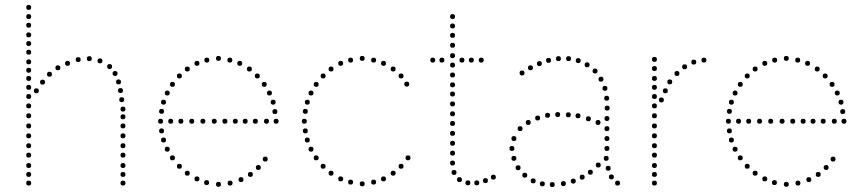

<svg xmlns="http://www.w3.org/2000/svg" viewBox="-20 -750 3483 776"><path d="M96 -231Q86 -231 86 -241Q86 -251 96 -251Q106 -251 106 -241Q106 -231 96 -231ZM96 -191Q86 -191 86 -201Q86 -211 96 -211Q106 -211 106 -201Q106 -191 96 -191ZM96 -151Q86 -151 86 -161Q86 -171 96 -171Q106 -171 106 -161Q106 -151 96 -151ZM96 -113Q86 -113 86 -123Q86 -133 96 -133Q106 -133 106 -123Q106 -113 96 -113ZM96 -71Q86 -71 86 -81Q86 -91 96 -91Q106 -91 106 -81Q106 -71 96 -71ZM96 -35Q86 -35 86 -45Q86 -55 96 -55Q106 -55 106 -45Q106 -35 96 -35ZM96 0Q86 0 86 -10Q86 -20 96 -20Q106 -20 106 -10Q106 0 96 0ZM96 -490Q86 -490 86 -500Q86 -510 96 -510Q106 -510 106 -500Q106 -490 96 -490ZM96 -387Q86 -387 86 -397Q86 -407 96 -407Q106 -407 106 -397Q106 -387 96 -387ZM96 -350Q86 -350 86 -360Q86 -370 96 -370Q106 -370 106 -360Q106 -350 96 -350ZM96 -312Q86 -312 86 -322Q86 -332 96 -332Q106 -332 106 -322Q106 -312 96 -312ZM96 -272Q86 -272 86 -282Q86 -292 96 -292Q106 -292 106 -282Q106 -272 96 -272ZM96 -423Q86 -423 86 -433Q86 -443 96 -443Q106 -443 106 -433Q106 -423 96 -423ZM96 -456Q86 -456 86 -466Q86 -476 96 -476Q106 -476 106 -466Q106 -456 96 -456ZM477 -231Q467 -231 467 -241Q467 -251 477 -251Q487 -251 487 -241Q487 -231 477 -231ZM477 -191Q467 -191 467 -201Q467 -211 477 -211Q487 -211 487 -201Q487 -191 477 -191ZM477 -151Q467 -151 467 -161Q467 -171 477 -171Q487 -171 487 -161Q487 -151 477 -151ZM477 -113Q467 -113 467 -123Q467 -133 477 -133Q487 -133 487 -123Q487 -113 477 -113ZM477 -71Q467 -71 467 -81Q467 -91 477 -91Q487 -91 487 -81Q487 -71 477 -71ZM477 -35Q467 -35 467 -45Q467 -55 477 -55Q487 -55 487 -45Q487 -35 477 -35ZM477 0Q467 0 467 -10Q467 -20 477 -20Q487 -20 487 -10Q487 0 477 0ZM296 -499Q286 -499 286 -509Q286 -519 296 -519Q306 -519 306 -509Q306 -499 296 -499ZM341 -503Q331 -503 331 -513Q331 -523 341 -523Q351 -523 351 -513Q351 -503 341 -503ZM384 -494Q374 -494 374 -504Q374 -514 384 -514Q394 -514 394 -504Q394 -494 384 -494ZM423 -471Q413 -471 413 -481Q413 -491 423 -491Q433 -491 433 -481Q433 -471 423 -471ZM445 -443Q435 -443 435 -453Q435 -463 445 -463Q455 -463 455 -453Q455 -443 445 -443ZM467 -374Q457 -374 457 -384Q457 -394 467 -394Q477 -394 477 -384Q477 -374 467 -374ZM472 -337Q462 -337 462 -347Q462 -357 472 -357Q482 -357 482 -347Q482 -337 472 -337ZM459 -409Q449 -409 449 -419Q449 -429 459 -429Q469 -429 469 -419Q469 -409 459 -409ZM477 -299Q467 -299 467 -309Q467 -319 477 -319Q487 -319 487 -309Q487 -299 477 -299ZM253 -484Q243 -484 243 -494Q243 -504 253 -504Q263 -504 263 -494Q263 -484 253 -484ZM477 -268Q467 -268 467 -278Q467 -288 477 -288Q487 -288 487 -278Q487 -268 477 -268ZM214 -466Q204 -466 204 -476Q204 -486 214 -486Q224 -486 224 -476Q224 -466 214 -466ZM180 -440Q170 -440 170 -450Q170 -460 180 -460Q190 -460 190 -450Q190 -440 180 -440ZM152 -408Q142 -408 142 -418Q142 -428 152 -428Q162 -428 162 -418Q162 -408 152 -408ZM127 -373Q117 -373 117 -383Q117 -393 127 -393Q137 -393 137 -383Q137 -373 127 -373ZM96 -564Q86 -564 86 -574Q86 -584 96 -584Q106 -584 106 -574Q106 -564 96 -564ZM96 -529Q86 -529 86 -539Q86 -549 96 -549Q106 -549 106 -539Q106 -529 96 -529ZM96 -710Q86 -710 86 -720Q86 -730 96 -730Q106 -730 106 -720Q106 -710 96 -710ZM96 -673Q86 -673 86 -683Q86 -693 96 -693Q106 -693 106 -683Q106 -673 96 -673ZM96 -638Q86 -638 86 -648Q86 -658 96 -658Q106 -658 106 -648Q106 -638 96 -638ZM96 -599Q86 -599 86 -609Q86 -619 96 -619Q106 -619 106 -609Q106 -599 96 -599Z M863 -504Q853 -504 853 -514Q853 -524 863 -524Q873 -524 873 -514Q873 -504 863 -504ZM909 -497Q899 -497 899 -507Q899 -517 909 -517Q919 -517 919 -507Q919 -497 909 -497ZM949 -484Q939 -484 939 -494Q939 -504 949 -504Q959 -504 959 -494Q959 -484 949 -484ZM988 -461Q978 -461 978 -471Q978 -481 988 -481Q998 -481 998 -471Q998 -461 988 -461ZM1020 -433Q1010 -433 1010 -443Q1010 -453 1020 -453Q1030 -453 1030 -443Q1030 -433 1020 -433ZM1069 -364Q1059 -364 1059 -374Q1059 -384 1069 -384Q1079 -384 1079 -374Q1079 -364 1069 -364ZM1084 -327Q1074 -327 1074 -337Q1074 -347 1084 -347Q1094 -347 1094 -337Q1094 -327 1084 -327ZM1096 -250Q1086 -250 1086 -260Q1086 -270 1096 -270Q1106 -270 1106 -260Q1106 -250 1096 -250ZM1048 -399Q1038 -399 1038 -409Q1038 -419 1048 -419Q1058 -419 1058 -409Q1058 -399 1048 -399ZM1091 -289Q1081 -289 1081 -299Q1081 -309 1091 -309Q1101 -309 1101 -299Q1101 -289 1091 -289ZM816 -497Q806 -497 806 -507Q806 -517 816 -517Q826 -517 826 -507Q826 -497 816 -497ZM776 -484Q766 -484 766 -494Q766 -504 776 -504Q786 -504 786 -494Q786 -484 776 -484ZM737 -461Q727 -461 727 -471Q727 -481 737 -481Q747 -481 747 -471Q747 -461 737 -461ZM705 -433Q695 -433 695 -443Q695 -453 705 -453Q715 -453 715 -443Q715 -433 705 -433ZM656 -364Q646 -364 646 -374Q646 -384 656 -384Q666 -384 666 -374Q666 -364 656 -364ZM641 -327Q631 -327 631 -337Q631 -347 641 -347Q651 -347 651 -337Q651 -327 641 -327ZM629 -250Q619 -250 619 -260Q619 -270 629 -270Q639 -270 639 -260Q639 -250 629 -250ZM677 -399Q667 -399 667 -409Q667 -419 677 -419Q687 -419 687 -409Q687 -399 677 -399ZM633 -290Q623 -290 623 -300Q623 -310 633 -310Q643 -310 643 -300Q643 -290 633 -290ZM863 -15Q873 -15 873 -5Q873 5 863 5Q853 5 853 -5Q853 -15 863 -15ZM910 -20Q920 -20 920 -10Q920 0 910 0Q900 0 900 -10Q900 -20 910 -20ZM954 -34Q964 -34 964 -24Q964 -14 954 -14Q944 -14 944 -24Q944 -34 954 -34ZM992 -55Q1002 -55 1002 -45Q1002 -35 992 -35Q982 -35 982 -45Q982 -55 992 -55ZM1024 -83Q1034 -83 1034 -73Q1034 -63 1024 -63Q1014 -63 1014 -73Q1014 -83 1024 -83ZM1052 -117Q1062 -117 1062 -107Q1062 -97 1052 -97Q1042 -97 1042 -107Q1042 -117 1052 -117ZM815 -22Q825 -22 825 -12Q825 -2 815 -2Q805 -2 805 -12Q805 -22 815 -22ZM776 -37Q786 -37 786 -27Q786 -17 776 -17Q766 -17 766 -27Q766 -37 776 -37ZM737 -60Q747 -60 747 -50Q747 -40 737 -40Q727 -40 727 -50Q727 -60 737 -60ZM705 -88Q715 -88 715 -78Q715 -68 705 -68Q695 -68 695 -78Q695 -88 705 -88ZM656 -157Q666 -157 666 -147Q666 -137 656 -137Q646 -137 646 -147Q646 -157 656 -157ZM641 -194Q651 -194 651 -184Q651 -174 641 -174Q631 -174 631 -184Q631 -194 641 -194ZM677 -122Q687 -122 687 -112Q687 -102 677 -102Q667 -102 667 -112Q667 -122 677 -122ZM633 -231Q643 -231 643 -221Q643 -211 633 -211Q623 -211 623 -221Q623 -231 633 -231ZM1057 -250Q1047 -250 1047 -260Q1047 -270 1057 -270Q1067 -270 1067 -260Q1067 -250 1057 -250ZM1012 -250Q1002 -250 1002 -260Q1002 -270 1012 -270Q1022 -270 1022 -260Q1022 -250 1012 -250ZM971 -250Q961 -250 961 -260Q961 -270 971 -270Q981 -270 981 -260Q981 -250 971 -250ZM931 -250Q921 -250 921 -260Q921 -270 931 -270Q941 -270 941 -260Q941 -250 931 -250ZM889 -250Q879 -250 879 -260Q879 -270 889 -270Q899 -270 899 -260Q899 -250 889 -250ZM846 -250Q836 -250 836 -260Q836 -270 846 -270Q856 -270 856 -260Q856 -250 846 -250ZM800 -250Q790 -250 790 -260Q790 -270 800 -270Q810 -270 810 -260Q810 -250 800 -250ZM755 -250Q745 -250 745 -260Q745 -270 755 -270Q765 -270 765 -260Q765 -250 755 -250ZM711 -250Q701 -250 701 -260Q701 -270 711 -270Q721 -270 721 -260Q721 -250 711 -250ZM670 -250Q660 -250 660 -260Q660 -270 670 -270Q680 -270 680 -260Q680 -250 670 -250Z M1444 -504Q1434 -504 1434 -514Q1434 -524 1444 -524Q1454 -524 1454 -514Q1454 -504 1444 -504ZM1490 -497Q1480 -497 1480 -507Q1480 -517 1490 -517Q1500 -517 1500 -507Q1500 -497 1490 -497ZM1530 -484Q1520 -484 1520 -494Q1520 -504 1530 -504Q1540 -504 1540 -494Q1540 -484 1530 -484ZM1569 -461Q1559 -461 1559 -471Q1559 -481 1569 -481Q1579 -481 1579 -471Q1579 -461 1569 -461ZM1601 -433Q1591 -433 1591 -443Q1591 -453 1601 -453Q1611 -453 1611 -443Q1611 -433 1601 -433ZM1624 -400Q1614 -400 1614 -410Q1614 -420 1624 -420Q1634 -420 1634 -410Q1634 -400 1624 -400ZM1397 -497Q1387 -497 1387 -507Q1387 -517 1397 -517Q1407 -517 1407 -507Q1407 -497 1397 -497ZM1357 -484Q1347 -484 1347 -494Q1347 -504 1357 -504Q1367 -504 1367 -494Q1367 -484 1357 -484ZM1318 -461Q1308 -461 1308 -471Q1308 -481 1318 -481Q1328 -481 1328 -471Q1328 -461 1318 -461ZM1286 -433Q1276 -433 1276 -443Q1276 -453 1286 -453Q1296 -453 1296 -443Q1296 -433 1286 -433ZM1237 -364Q1227 -364 1227 -374Q1227 -384 1237 -384Q1247 -384 1247 -374Q1247 -364 1237 -364ZM1222 -327Q1212 -327 1212 -337Q1212 -347 1222 -347Q1232 -347 1232 -337Q1232 -327 1222 -327ZM1210 -250Q1200 -250 1200 -260Q1200 -270 1210 -270Q1220 -270 1220 -260Q1220 -250 1210 -250ZM1258 -399Q1248 -399 1248 -409Q1248 -419 1258 -419Q1268 -419 1268 -409Q1268 -399 1258 -399ZM1214 -290Q1204 -290 1204 -300Q1204 -310 1214 -310Q1224 -310 1224 -300Q1224 -290 1214 -290ZM1444 -17Q1454 -17 1454 -7Q1454 3 1444 3Q1434 3 1434 -7Q1434 -17 1444 -17ZM1490 -24Q1500 -24 1500 -14Q1500 -4 1490 -4Q1480 -4 1480 -14Q1480 -24 1490 -24ZM1530 -37Q1540 -37 1540 -27Q1540 -17 1530 -17Q1520 -17 1520 -27Q1520 -37 1530 -37ZM1569 -60Q1579 -60 1579 -50Q1579 -40 1569 -40Q1559 -40 1559 -50Q1559 -60 1569 -60ZM1601 -88Q1611 -88 1611 -78Q1611 -68 1601 -68Q1591 -68 1591 -78Q1591 -88 1601 -88ZM1629 -122Q1639 -122 1639 -112Q1639 -102 1629 -102Q1619 -102 1619 -112Q1619 -122 1629 -122ZM1397 -24Q1407 -24 1407 -14Q1407 -4 1397 -4Q1387 -4 1387 -14Q1387 -24 1397 -24ZM1357 -37Q1367 -37 1367 -27Q1367 -17 1357 -17Q1347 -17 1347 -27Q1347 -37 1357 -37ZM1318 -60Q1328 -60 1328 -50Q1328 -40 1318 -40Q1308 -40 1308 -50Q1308 -60 1318 -60ZM1286 -88Q1296 -88 1296 -78Q1296 -68 1286 -68Q1276 -68 1276 -78Q1276 -88 1286 -88ZM1237 -157Q1247 -157 1247 -147Q1247 -137 1237 -137Q1227 -137 1227 -147Q1227 -157 1237 -157ZM1222 -194Q1232 -194 1232 -184Q1232 -174 1222 -174Q1212 -174 1212 -184Q1212 -194 1222 -194ZM1258 -122Q1268 -122 1268 -112Q1268 -102 1258 -102Q1248 -102 1248 -112Q1248 -122 1258 -122ZM1214 -231Q1224 -231 1224 -221Q1224 -211 1214 -211Q1204 -211 1204 -221Q1204 -231 1214 -231Z M1942 -10Q1932 -10 1932 -20Q1932 -30 1942 -30Q1952 -30 1952 -20Q1952 -10 1942 -10ZM1809 -241Q1799 -241 1799 -251Q1799 -261 1809 -261Q1819 -261 1819 -251Q1819 -241 1809 -241ZM1809 -201Q1799 -201 1799 -211Q1799 -221 1809 -221Q1819 -221 1819 -211Q1819 -201 1809 -201ZM1809 -161Q1799 -161 1799 -171Q1799 -181 1809 -181Q1819 -181 1819 -171Q1819 -161 1809 -161ZM1809 -121Q1799 -121 1799 -131Q1799 -141 1809 -141Q1819 -141 1819 -131Q1819 -121 1809 -121ZM1809 -81Q1799 -81 1799 -91Q1799 -101 1809 -101Q1819 -101 1819 -91Q1819 -81 1809 -81ZM1815 -43Q1805 -43 1805 -53Q1805 -63 1815 -63Q1825 -63 1825 -53Q1825 -43 1815 -43ZM1837 -14Q1827 -14 1827 -24Q1827 -34 1837 -34Q1847 -34 1847 -24Q1847 -14 1837 -14ZM1809 -557Q1799 -557 1799 -567Q1799 -577 1809 -577Q1819 -577 1819 -567Q1819 -557 1809 -557ZM1809 -515Q1799 -515 1799 -525Q1799 -535 1809 -535Q1819 -535 1819 -525Q1819 -515 1809 -515ZM1809 -477Q1799 -477 1799 -487Q1799 -497 1809 -497Q1819 -497 1819 -487Q1819 -477 1809 -477ZM1809 -397Q1799 -397 1799 -407Q1799 -417 1809 -417Q1819 -417 1819 -407Q1819 -397 1809 -397ZM1809 -360Q1799 -360 1799 -370Q1799 -380 1809 -380Q1819 -380 1819 -370Q1819 -360 1809 -360ZM1809 -320Q1799 -320 1799 -330Q1799 -340 1809 -340Q1819 -340 1819 -330Q1819 -320 1809 -320ZM1809 -280Q1799 -280 1799 -290Q1799 -300 1809 -300Q1819 -300 1819 -290Q1819 -280 1809 -280ZM1809 -673Q1799 -673 1799 -683Q1799 -693 1809 -693Q1819 -693 1819 -683Q1819 -673 1809 -673ZM1809 -635Q1799 -635 1799 -645Q1799 -655 1809 -655Q1819 -655 1819 -645Q1819 -635 1809 -635ZM1809 -597Q1799 -597 1799 -607Q1799 -617 1809 -617Q1819 -617 1819 -607Q1819 -597 1809 -597ZM1809 -437Q1799 -437 1799 -447Q1799 -457 1809 -457Q1819 -457 1819 -447Q1819 -437 1809 -437ZM1871 -1Q1861 -1 1861 -11Q1861 -21 1871 -21Q1881 -21 1881 -11Q1881 -1 1871 -1ZM1907 -1Q1897 -1 1897 -11Q1897 -21 1907 -21Q1917 -21 1917 -11Q1917 -1 1907 -1ZM1974 -24Q1964 -24 1964 -34Q1964 -44 1974 -44Q1984 -44 1984 -34Q1984 -24 1974 -24ZM1766 -497Q1756 -497 1756 -507Q1756 -517 1766 -517Q1776 -517 1776 -507Q1776 -497 1766 -497ZM1729 -497Q1719 -497 1719 -507Q1719 -517 1729 -517Q1739 -517 1739 -507Q1739 -497 1729 -497ZM1847 -497Q1837 -497 1837 -507Q1837 -517 1847 -517Q1857 -517 1857 -507Q1857 -497 1847 -497ZM1885 -497Q1875 -497 1875 -507Q1875 -517 1885 -517Q1895 -517 1895 -507Q1895 -497 1885 -497ZM1925 -497Q1915 -497 1915 -507Q1915 -517 1925 -517Q1935 -517 1935 -507Q1935 -497 1925 -497Z M2197 -496Q2187 -496 2187 -506Q2187 -516 2197 -516Q2207 -516 2207 -506Q2207 -496 2197 -496ZM2237 -503Q2227 -503 2227 -513Q2227 -523 2237 -523Q2247 -523 2247 -513Q2247 -503 2237 -503ZM2278 -503Q2268 -503 2268 -513Q2268 -523 2278 -523Q2288 -523 2288 -513Q2288 -503 2278 -503ZM2317 -495Q2307 -495 2307 -505Q2307 -515 2317 -515Q2327 -515 2327 -505Q2327 -495 2317 -495ZM2124 -466Q2114 -466 2114 -476Q2114 -486 2124 -486Q2134 -486 2134 -476Q2134 -466 2124 -466ZM2353 -478Q2343 -478 2343 -488Q2343 -498 2353 -498Q2363 -498 2363 -488Q2363 -478 2353 -478ZM2385 -453Q2375 -453 2375 -463Q2375 -473 2385 -473Q2395 -473 2395 -463Q2395 -453 2385 -453ZM2409 -420Q2399 -420 2399 -430Q2399 -440 2409 -440Q2419 -440 2419 -430Q2419 -420 2409 -420ZM2425 -383Q2415 -383 2415 -393Q2415 -403 2425 -403Q2435 -403 2435 -393Q2435 -383 2425 -383ZM2432 -343Q2422 -343 2422 -353Q2422 -363 2432 -363Q2442 -363 2442 -353Q2442 -343 2432 -343ZM2434 -303Q2424 -303 2424 -313Q2424 -323 2434 -323Q2444 -323 2444 -313Q2444 -303 2434 -303ZM2153 -263Q2143 -263 2143 -273Q2143 -283 2153 -283Q2163 -283 2163 -273Q2163 -263 2153 -263ZM2193 -274Q2183 -274 2183 -284Q2183 -294 2193 -294Q2203 -294 2203 -284Q2203 -274 2193 -274ZM2358 -260Q2348 -260 2348 -270Q2348 -280 2358 -280Q2368 -280 2368 -270Q2368 -260 2358 -260ZM2397 -245Q2387 -245 2387 -255Q2387 -265 2397 -265Q2407 -265 2407 -255Q2407 -245 2397 -245ZM2433 -261Q2423 -261 2423 -271Q2423 -281 2433 -281Q2443 -281 2443 -271Q2443 -261 2433 -261ZM2082 -220Q2072 -220 2072 -230Q2072 -240 2082 -240Q2092 -240 2092 -230Q2092 -220 2082 -220ZM2433 -220Q2423 -220 2423 -230Q2423 -240 2433 -240Q2443 -240 2443 -230Q2443 -220 2433 -220ZM2057 -180Q2047 -180 2047 -190Q2047 -200 2057 -200Q2067 -200 2067 -190Q2067 -180 2057 -180ZM2433 -180Q2423 -180 2423 -190Q2423 -200 2433 -200Q2443 -200 2443 -190Q2443 -180 2433 -180ZM2433 -140Q2423 -140 2423 -150Q2423 -160 2433 -160Q2443 -160 2443 -150Q2443 -140 2433 -140ZM2057 -100Q2047 -100 2047 -110Q2047 -120 2057 -120Q2067 -120 2067 -110Q2067 -100 2057 -100ZM2430 -100Q2420 -100 2420 -110Q2420 -120 2430 -120Q2440 -120 2440 -110Q2440 -100 2430 -100ZM2074 -62Q2064 -62 2064 -72Q2064 -82 2074 -82Q2084 -82 2084 -72Q2084 -62 2074 -62ZM2398 -73Q2388 -73 2388 -83Q2388 -93 2398 -93Q2408 -93 2408 -83Q2408 -73 2398 -73ZM2438 -60Q2428 -60 2428 -70Q2428 -80 2438 -80Q2448 -80 2448 -70Q2448 -60 2438 -60ZM2101 -32Q2091 -32 2091 -42Q2091 -52 2101 -52Q2111 -52 2111 -42Q2111 -32 2101 -32ZM2333 -24Q2323 -24 2323 -34Q2323 -44 2333 -44Q2343 -44 2343 -34Q2343 -24 2333 -24ZM2366 -44Q2356 -44 2356 -54Q2356 -64 2366 -64Q2376 -64 2376 -54Q2376 -44 2366 -44ZM2451 -25Q2441 -25 2441 -35Q2441 -45 2451 -45Q2461 -45 2461 -35Q2461 -25 2451 -25ZM2160 -483Q2150 -483 2150 -493Q2150 -503 2160 -503Q2170 -503 2170 -493Q2170 -483 2160 -483ZM2090 -445Q2080 -445 2080 -455Q2080 -465 2090 -465Q2100 -465 2100 -455Q2100 -445 2090 -445ZM2476 0Q2466 0 2466 -10Q2466 -20 2476 -20Q2486 -20 2486 -10Q2486 0 2476 0ZM2049 -140Q2039 -140 2039 -150Q2039 -160 2049 -160Q2059 -160 2059 -150Q2059 -140 2049 -140ZM2316 -272Q2306 -272 2306 -282Q2306 -292 2316 -292Q2326 -292 2326 -282Q2326 -272 2316 -272ZM2277 -276Q2267 -276 2267 -286Q2267 -296 2277 -296Q2287 -296 2287 -286Q2287 -276 2277 -276ZM2234 -277Q2224 -277 2224 -287Q2224 -297 2234 -297Q2244 -297 2244 -287Q2244 -277 2234 -277ZM2115 -245Q2105 -245 2105 -255Q2105 -265 2115 -265Q2125 -265 2125 -255Q2125 -245 2115 -245ZM2135 -9Q2125 -9 2125 -19Q2125 -29 2135 -29Q2145 -29 2145 -19Q2145 -9 2135 -9ZM2172 3Q2162 3 2162 -7Q2162 -17 2172 -17Q2182 -17 2182 -7Q2182 3 2172 3ZM2212 6Q2202 6 2202 -4Q2202 -14 2212 -14Q2222 -14 2222 -4Q2222 6 2212 6ZM2257 2Q2247 2 2247 -8Q2247 -18 2257 -18Q2267 -18 2267 -8Q2267 2 2257 2ZM2297 -8Q2287 -8 2287 -18Q2287 -28 2297 -28Q2307 -28 2307 -18Q2307 -8 2297 -8Z M2625 -231Q2615 -231 2615 -241Q2615 -251 2625 -251Q2635 -251 2635 -241Q2635 -231 2625 -231ZM2625 -191Q2615 -191 2615 -201Q2615 -211 2625 -211Q2635 -211 2635 -201Q2635 -191 2625 -191ZM2625 -151Q2615 -151 2615 -161Q2615 -171 2625 -171Q2635 -171 2635 -161Q2635 -151 2625 -151ZM2625 -113Q2615 -113 2615 -123Q2615 -133 2625 -133Q2635 -133 2635 -123Q2635 -113 2625 -113ZM2625 -71Q2615 -71 2615 -81Q2615 -91 2625 -91Q2635 -91 2635 -81Q2635 -71 2625 -71ZM2625 -35Q2615 -35 2615 -45Q2615 -55 2625 -55Q2635 -55 2635 -45Q2635 -35 2625 -35ZM2625 0Q2615 0 2615 -10Q2615 -20 2625 -20Q2635 -20 2635 -10Q2635 0 2625 0ZM2625 -500Q2615 -500 2615 -510Q2615 -520 2625 -520Q2635 -520 2635 -510Q2635 -500 2625 -500ZM2625 -387Q2615 -387 2615 -397Q2615 -407 2625 -407Q2635 -407 2635 -397Q2635 -387 2625 -387ZM2625 -350Q2615 -350 2615 -360Q2615 -370 2625 -370Q2635 -370 2635 -360Q2635 -350 2625 -350ZM2625 -312Q2615 -312 2615 -322Q2615 -332 2625 -332Q2635 -332 2635 -322Q2635 -312 2625 -312ZM2625 -272Q2615 -272 2615 -282Q2615 -292 2625 -292Q2635 -292 2635 -282Q2635 -272 2625 -272ZM2625 -423Q2615 -423 2615 -433Q2615 -443 2625 -443Q2635 -443 2635 -433Q2635 -423 2625 -423ZM2625 -463Q2615 -463 2615 -473Q2615 -483 2625 -483Q2635 -483 2635 -473Q2635 -463 2625 -463ZM2825 -497Q2815 -497 2815 -507Q2815 -517 2825 -517Q2835 -517 2835 -507Q2835 -497 2825 -497ZM2784 -489Q2774 -489 2774 -499Q2774 -509 2784 -509Q2794 -509 2794 -499Q2794 -489 2784 -489ZM2747 -470Q2737 -470 2737 -480Q2737 -490 2747 -490Q2757 -490 2757 -480Q2757 -470 2747 -470ZM2716 -443Q2706 -443 2706 -453Q2706 -463 2716 -463Q2726 -463 2726 -453Q2726 -443 2716 -443ZM2687 -409Q2677 -409 2677 -419Q2677 -429 2687 -429Q2697 -429 2697 -419Q2697 -409 2687 -409ZM2669 -373Q2659 -373 2659 -383Q2659 -393 2669 -393Q2679 -393 2679 -383Q2679 -373 2669 -373ZM2653 -336Q2643 -336 2643 -346Q2643 -356 2653 -356Q2663 -356 2663 -346Q2663 -336 2653 -336Z M3158 -504Q3148 -504 3148 -514Q3148 -524 3158 -524Q3168 -524 3168 -514Q3168 -504 3158 -504ZM3204 -497Q3194 -497 3194 -507Q3194 -517 3204 -517Q3214 -517 3214 -507Q3214 -497 3204 -497ZM3244 -484Q3234 -484 3234 -494Q3234 -504 3244 -504Q3254 -504 3254 -494Q3254 -484 3244 -484ZM3283 -461Q3273 -461 3273 -471Q3273 -481 3283 -481Q3293 -481 3293 -471Q3293 -461 3283 -461ZM3315 -433Q3305 -433 3305 -443Q3305 -453 3315 -453Q3325 -453 3325 -443Q3325 -433 3315 -433ZM3364 -364Q3354 -364 3354 -374Q3354 -384 3364 -384Q3374 -384 3374 -374Q3374 -364 3364 -364ZM3379 -327Q3369 -327 3369 -337Q3369 -347 3379 -347Q3389 -347 3389 -337Q3389 -327 3379 -327ZM3391 -250Q3381 -250 3381 -260Q3381 -270 3391 -270Q3401 -270 3401 -260Q3401 -250 3391 -250ZM3343 -399Q3333 -399 3333 -409Q3333 -419 3343 -419Q3353 -419 3353 -409Q3353 -399 3343 -399ZM3386 -289Q3376 -289 3376 -299Q3376 -309 3386 -309Q3396 -309 3396 -299Q3396 -289 3386 -289ZM3111 -497Q3101 -497 3101 -507Q3101 -517 3111 -517Q3121 -517 3121 -507Q3121 -497 3111 -497ZM3071 -484Q3061 -484 3061 -494Q3061 -504 3071 -504Q3081 -504 3081 -494Q3081 -484 3071 -484ZM3032 -461Q3022 -461 3022 -471Q3022 -481 3032 -481Q3042 -481 3042 -471Q3042 -461 3032 -461ZM3000 -433Q2990 -433 2990 -443Q2990 -453 3000 -453Q3010 -453 3010 -443Q3010 -433 3000 -433ZM2951 -364Q2941 -364 2941 -374Q2941 -384 2951 -384Q2961 -384 2961 -374Q2961 -364 2951 -364ZM2936 -327Q2926 -327 2926 -337Q2926 -347 2936 -347Q2946 -347 2946 -337Q2946 -327 2936 -327ZM2924 -250Q2914 -250 2914 -260Q2914 -270 2924 -270Q2934 -270 2934 -260Q2934 -250 2924 -250ZM2972 -399Q2962 -399 2962 -409Q2962 -419 2972 -419Q2982 -419 2982 -409Q2982 -399 2972 -399ZM2928 -290Q2918 -290 2918 -300Q2918 -310 2928 -310Q2938 -310 2938 -300Q2938 -290 2928 -290ZM3158 -15Q3168 -15 3168 -5Q3168 5 3158 5Q3148 5 3148 -5Q3148 -15 3158 -15ZM3205 -20Q3215 -20 3215 -10Q3215 0 3205 0Q3195 0 3195 -10Q3195 -20 3205 -20ZM3249 -34Q3259 -34 3259 -24Q3259 -14 3249 -14Q3239 -14 3239 -24Q3239 -34 3249 -34ZM3287 -55Q3297 -55 3297 -45Q3297 -35 3287 -35Q3277 -35 3277 -45Q3277 -55 3287 -55ZM3319 -83Q3329 -83 3329 -73Q3329 -63 3319 -63Q3309 -63 3309 -73Q3309 -83 3319 -83ZM3347 -117Q3357 -117 3357 -107Q3357 -97 3347 -97Q3337 -97 3337 -107Q3337 -117 3347 -117ZM3110 -22Q3120 -22 3120 -12Q3120 -2 3110 -2Q3100 -2 3100 -12Q3100 -22 3110 -22ZM3071 -37Q3081 -37 3081 -27Q3081 -17 3071 -17Q3061 -17 3061 -27Q3061 -37 3071 -37ZM3032 -60Q3042 -60 3042 -50Q3042 -40 3032 -40Q3022 -40 3022 -50Q3022 -60 3032 -60ZM3000 -88Q3010 -88 3010 -78Q3010 -68 3000 -68Q2990 -68 2990 -78Q2990 -88 3000 -88ZM2951 -157Q2961 -157 2961 -147Q2961 -137 2951 -137Q2941 -137 2941 -147Q2941 -157 2951 -157ZM2936 -194Q2946 -194 2946 -184Q2946 -174 2936 -174Q2926 -174 2926 -184Q2926 -194 2936 -194ZM2972 -122Q2982 -122 2982 -112Q2982 -102 2972 -102Q2962 -102 2962 -112Q2962 -122 2972 -122ZM2928 -231Q2938 -231 2938 -221Q2938 -211 2928 -211Q2918 -211 2918 -221Q2918 -231 2928 -231ZM3352 -250Q3342 -250 3342 -260Q3342 -270 3352 -270Q3362 -270 3362 -260Q3362 -250 3352 -250ZM3307 -250Q3297 -250 3297 -260Q3297 -270 3307 -270Q3317 -270 3317 -260Q3317 -250 3307 -250ZM3266 -250Q3256 -250 3256 -260Q3256 -270 3266 -270Q3276 -270 3276 -260Q3276 -250 3266 -250ZM3226 -250Q3216 -250 3216 -260Q3216 -270 3226 -270Q3236 -270 3236 -260Q3236 -250 3226 -250ZM3184 -250Q3174 -250 3174 -260Q3174 -270 3184 -270Q3194 -270 3194 -260Q3194 -250 3184 -250ZM3141 -250Q3131 -250 3131 -260Q3131 -270 3141 -270Q3151 -270 3151 -260Q3151 -250 3141 -250ZM3095 -250Q3085 -250 3085 -260Q3085 -270 3095 -270Q3105 -270 3105 -260Q3105 -250 3095 -250ZM3050 -250Q3040 -250 3040 -260Q3040 -270 3050 -270Q3060 -270 3060 -260Q3060 -250 3050 -250ZM3006 -250Q2996 -250 2996 -260Q2996 -270 3006 -270Q3016 -270 3016 -260Q3016 -250 3006 -250ZM2965 -250Q2955 -250 2955 -260Q2955 -270 2965 -270Q2975 -270 2975 -260Q2975 -250 2965 -250Z"/></svg>

Font: Raleway Dots
Style: Regular
Weight: 400
Designer: Matt McInerney, Pablo Impallari, Rodrigo Fuenzalida, Brenda Gallo
Foundry: Matt McInerney, Pablo Impallari, Rodrigo Fuenzalida, Brenda Gallo
Version: Version 1.000